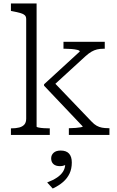

<svg xmlns="http://www.w3.org/2000/svg" viewBox="-20 -778 676 1107"><path d="M611 0H377V-39H384Q400 -39 416.5 -40.5Q433 -42 445 -44Q457 -46 457 -49L234 -284V-292L440 -481Q440 -487 425.5 -490.5Q411 -494 391.5 -495.5Q372 -497 355 -497H346V-537H584V-497H577Q556 -497 539.5 -493Q523 -489 507.5 -480Q492 -471 474 -455L284 -281L282 -313L508 -77Q523 -61 537.5 -53Q552 -45 568 -42Q584 -39 603 -39H611ZM191 -758V-48Q191 -45 203.5 -42.5Q216 -40 233 -39Q250 -38 263 -38H267V0H43V-38H46Q72 -38 91 -43Q110 -48 120.5 -60Q131 -72 131 -94V-668Q131 -683 122.5 -690.5Q114 -698 97 -703Q80 -708 53 -713L43 -715V-758ZM284 309 252 274Q286 261 309 245.5Q332 230 344 210.5Q356 191 356 167L368 164Q361 172 350 176Q339 180 326 180Q301 180 288 168Q275 156 275 135Q275 116 289 103Q303 90 330 90Q362 90 378 107.5Q394 125 394 159Q394 195 381 222.5Q368 250 344 271Q320 292 284 309Z"/></svg>

Font: Roboto Serif 20pt ExtraLight
Style: Regular
Weight: 250
Version: Version 1.008